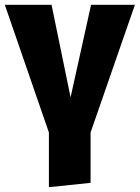

<svg xmlns="http://www.w3.org/2000/svg" viewBox="-30 -553 580 797"><path d="M173 224V-3L-10 -533H184L263 -149L348 -533H530L346 -3V206Z"/></svg>

Font: Trujillo ExtraBold
Style: Regular
Weight: 800
Designer: Fira Sans original fonts by bBox Type GmbH, Carrois Corporate GbR, & Edenspiekermann AG / Changes by Cristiano Sobral
Foundry: Fira Sans original fonts by bBox Type GmbH, Carrois Corporate GbR, & Edenspiekermann AG / Changes by Cristiano Sobral
Version: Version 4.301;July 28, 2020;FontCreator 13.0.0.2655 64-bit